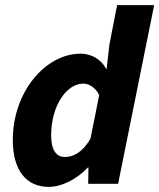

<svg xmlns="http://www.w3.org/2000/svg" viewBox="-20 -719 623 751"><path d="M170 12C221 12 279 -17 324 -64H326L325 0H442L583 -699H438L408 -545L397 -450H395C376 -486 339 -509 295 -509C158 -509 30 -360 30 -171C30 -53 83 12 170 12ZM234 -105C201 -105 180 -131 180 -189C180 -305 240 -392 306 -392C327 -392 353 -378 368 -347L334 -177C302 -121 265 -105 234 -105Z"/></svg>

Font: Source Sans Pro
Style: Bold Italic
Weight: 700
Italic angle: -11°
Designer: Paul D. Hunt
Foundry: Adobe Systems Incorporated
Version: Version 3.006;hotconv 1.0.111;makeotfexe 2.5.65597